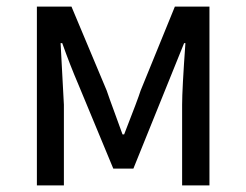

<svg xmlns="http://www.w3.org/2000/svg" viewBox="-20 -563 747 583"><path d="M92 -543H197L304 -288Q311 -267 328 -221L352 -155H357Q400 -265 407 -288L511 -543H616V0H533V-245Q533 -292 543 -432H539L385 -51H324L219 -304Q192 -367 169 -432H164L174 -245V0H92Z"/></svg>

Font: Source Han Sans K Regular
Style: Regular
Weight: 400
Designer: Ryoko NISHIZUKA  (kana & ideographs); Paul D. Hunt (Latin, Greek & Cyrillic); Wenlong ZHANG  (bopomofo); Sandoll Communi
Foundry: Adobe Systems Incorporated
Version: Version 1.00 July 18, 2014, initial release